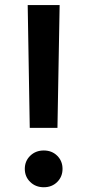

<svg xmlns="http://www.w3.org/2000/svg" viewBox="-20 -748 353 775"><path d="M100.1 -231.9 91.8 -727.5H220.7L211.9 -231.9ZM156.7 7.8Q124 7.8 102.1 -13.4Q80.1 -34.7 80.1 -66.4Q80.1 -98.1 102.1 -119.4Q124 -140.6 156.7 -140.6Q189.5 -140.6 210.9 -119.4Q232.4 -98.1 232.4 -66.4Q232.4 -34.7 210.9 -13.4Q189.5 7.8 156.7 7.8Z"/></svg>

Font: Inter Cardless
Style: Medium
Weight: 500
Designer: Rasmus Andersson
Foundry: rsms
Version: Version 4.001;git-9221beed3